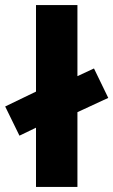

<svg xmlns="http://www.w3.org/2000/svg" viewBox="-32 -740 448 760"><path d="M45 -203 -11.5 -318.5 192.5 -417V-400.5L340 -469L396.5 -352.5L192.5 -258V-274ZM110.5 0V-720H274.5V0Z"/></svg>

Font: Geologica Cursive
Style: Bold
Weight: 700
Designer: Sindre Bremnes, Frode Helland
Foundry: Monokrom Skriftforlag AS
Version: Version 1.010;gftools[0.9.28]